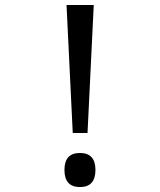

<svg xmlns="http://www.w3.org/2000/svg" viewBox="-20 -734 640 768"><path d="M330.1 -202.1H271L246.1 -713.9H355ZM299.8 -122.1Q361.8 -122.1 361.8 -54.2Q361.8 14.2 299.8 14.2Q237.8 14.2 237.8 -54.2Q237.8 -122.1 299.8 -122.1Z"/></svg>

Font: WenQuanYi Micro Hei Mono
Style: Regular
Weight: 400
Foundry: Ascender Corporation
Version: Version 0.2.0-beta